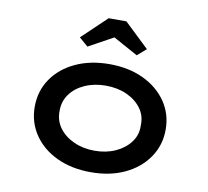

<svg xmlns="http://www.w3.org/2000/svg" viewBox="-84 -856 1039 959"><g transform="rotate(10 436.0 -376.5)"><path d="M436 10Q339 10 264 -25Q189 -60 146.5 -122.5Q104 -185 104 -264Q104 -344 146.5 -406Q189 -468 264 -503Q339 -538 436 -538Q533 -538 607.5 -503Q682 -468 725 -406Q768 -344 768 -264Q768 -185 725 -122.5Q682 -60 607.5 -25Q533 10 436 10ZM436 -99Q495 -99 542 -120.5Q589 -142 616.5 -179Q644 -216 642 -264Q644 -313 616.5 -350Q589 -387 542 -408Q495 -429 436 -429Q378 -429 330.5 -408Q283 -387 256 -349.5Q229 -312 230 -264Q229 -216 256 -179Q283 -142 330.5 -120.5Q378 -99 436 -99ZM311 -605 266 -644 391 -763H481L606 -644L561 -605L421 -682H451Z"/></g></svg>

Font: Lexend Peta Medium
Style: Regular
Weight: 500
Designer: Bonnie Shaver-Troup, Thomas Jockin
Foundry: Lexend
Version: Version 1.007